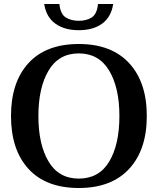

<svg xmlns="http://www.w3.org/2000/svg" viewBox="-20 -930 789 960"><path d="M201 -910H277Q282 -860 308.5 -843Q335 -826 374 -826Q413 -826 439 -843Q465 -860 470 -910H546Q536 -845 491 -812Q446 -779 374 -779Q302 -779 256.5 -812Q211 -845 201 -910ZM35 -350Q35 -519 122.5 -614.5Q210 -710 374 -710Q537 -710 625.5 -614.5Q714 -519 714 -350Q714 -181 625.5 -85.5Q537 10 374 10Q210 10 122.5 -85.5Q35 -181 35 -350ZM577 -350Q577 -492 525.5 -577.5Q474 -663 374 -663Q274 -663 223 -577.5Q172 -492 172 -350Q172 -207 223 -122Q274 -37 374 -37Q475 -37 526 -122Q577 -207 577 -350Z"/></svg>

Font: Trirong SemiBold
Style: Regular
Weight: 600
Designer: Katatrad Team
Foundry: CadsonDemak
Version: Version 1.001